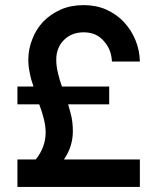

<svg xmlns="http://www.w3.org/2000/svg" viewBox="-20 -738 617 758"><path d="M48.8 -396.5Q64.5 -396.5 112.3 -396.5Q102.5 -422.9 97.7 -449.2Q91.8 -475.6 91.8 -502Q91.8 -543.9 107.4 -583Q122.1 -622.1 150.4 -652.3Q178.7 -681.6 219.7 -700.2Q259.8 -717.8 310.5 -717.8Q359.4 -717.8 399.4 -700.2Q440.4 -681.6 468.8 -651.4Q498 -620.1 514.6 -580.1Q531.2 -540 532.2 -495.1Q495.1 -495.1 421.9 -495.1Q419.9 -543 389.6 -576.2Q360.4 -610.4 310.5 -610.4Q262.7 -610.4 232.4 -580.1Q202.1 -549.8 202.1 -502Q202.1 -475.6 209 -449.2Q214.8 -422.9 224.6 -396.5Q287.1 -396.5 411.1 -396.5Q411.1 -378.9 411.1 -326.2Q370.1 -326.2 249 -326.2Q256.8 -299.8 262.7 -274.4Q267.6 -248 267.6 -219.7Q267.6 -159.2 232.4 -108.4Q332 -108.4 532.2 -108.4Q532.2 -81.1 532.2 0Q411.1 0 48.8 0Q48.8 -27.3 48.8 -108.4Q67.4 -108.4 121.1 -108.4Q160.2 -157.2 160.2 -214.8Q160.2 -240.2 153.3 -267.6Q146.5 -295.9 134.8 -326.2Q106.4 -326.2 48.8 -326.2Q48.8 -343.8 48.8 -396.5Z"/></svg>

Font: SSportsD
Style: Medium
Weight: 400
Designer: Swiss Typefaces
Version: Version 1.000